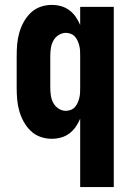

<svg xmlns="http://www.w3.org/2000/svg" viewBox="-20 -558 540 783"><path d="M307 205V-74Q300 -57 289 -41Q278 -25 262.5 -13.5Q247 -2 228.5 3Q210 8 191 8Q167 8 144.5 0Q122 -8 105 -24.5Q88 -41 76.5 -62Q65 -83 58.5 -106Q52 -129 50 -152.5Q48 -176 48 -200V-330Q48 -354 50 -377.5Q52 -401 58.5 -424Q65 -447 76.5 -468Q88 -489 105 -505.5Q122 -522 144.5 -530Q167 -538 191 -538Q210 -538 228.5 -533Q247 -528 262.5 -516.5Q278 -505 289 -489Q300 -473 307 -456V-530H444V205ZM249 -106Q259 -106 269 -110Q279 -114 286 -122Q293 -130 297 -139.5Q301 -149 303.5 -159Q306 -169 306.5 -179.5Q307 -190 307 -200V-330Q307 -340 306.5 -350.5Q306 -361 303.5 -371Q301 -381 297 -390.5Q293 -400 286 -408Q279 -416 269 -420Q259 -424 249 -424Q233 -424 219 -415Q205 -406 197.5 -392Q190 -378 187.5 -362Q185 -346 185 -330V-200Q185 -184 187.5 -168Q190 -152 197.5 -138Q205 -124 219 -115Q233 -106 249 -106Z"/></svg>

Font: iosevka_custom_sans_ss08 Heavy
Style: Regular
Weight: 900
Designer: Belleve Invis
Foundry: Belleve Invis
Version: Version 10.3.0; ttfautohint (v1.8.3)